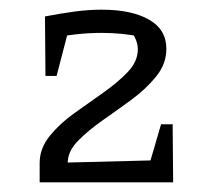

<svg xmlns="http://www.w3.org/2000/svg" viewBox="-20 -753 429 397"><path d="M62 -376V-416Q62 -446 82.5 -471.5Q103 -497 133 -518.5Q163 -540 193 -561Q223 -582 244 -604Q265 -626 265 -651Q265 -663 259 -675.5Q253 -688 237 -700L271 -677Q252 -681 231.5 -683Q211 -685 190 -685Q164 -685 137 -682Q110 -679 82 -673L73 -719Q104 -725 133.5 -729Q163 -733 190 -733Q252 -733 288 -712.5Q324 -692 324 -652Q324 -621 303 -595Q282 -569 252 -547Q222 -525 192 -504Q162 -483 141 -461.5Q120 -440 120 -416V-376ZM84 -376V-416L320 -422L321 -376ZM278 -376 313 -496H337L338 -376ZM74 -596 73 -719H129L97 -596Z"/></svg>

Font: Piazzolla 24pt
Style: Regular
Weight: 400
Designer: Juan Pablo del Peral
Foundry: Huerta Tipografica
Version: Version 2.005